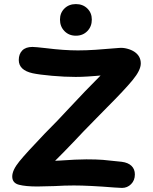

<svg xmlns="http://www.w3.org/2000/svg" viewBox="-20 -934 750 941"><path d="M541 -15Q416 -25 342 -25Q296 -25 248 -22Q188 -20 163 -20Q106 -20 73 -28.5Q40 -37 40 -69Q40 -100 74.5 -142.5Q109 -185 199 -279Q265 -345 320 -405Q395 -486 473 -564L451 -562Q440 -561 409.5 -559Q379 -557 351 -557Q297 -557 235 -562.5Q173 -568 140 -575Q72 -590 72 -640Q72 -669 89 -686.5Q106 -704 139 -704Q153 -704 205 -698Q293 -687 362 -687Q402 -687 448 -690Q494 -693 563 -699Q582 -701 603 -695.5Q624 -690 639 -680Q670 -659 670 -623Q670 -590 630 -541.5Q590 -493 506 -409L451 -353Q378 -279 345 -243Q283 -178 250 -146Q258 -147 272 -147Q356 -153 403 -153Q453 -153 484.5 -150.5Q516 -148 577 -141Q608 -137 624.5 -121Q641 -105 641 -79Q641 -50 622.5 -31.5Q604 -13 578 -13ZM274 -838Q274 -871 296 -892.5Q318 -914 352 -914Q386 -914 408 -892.5Q430 -871 430 -838Q430 -804 408 -781.5Q386 -759 352 -759Q318 -759 296 -781.5Q274 -804 274 -838Z"/></svg>

Font: Mali
Style: Bold
Weight: 700
Designer: Kitiyaporn Chalermlarp | Katatrad Aksorn Co.,Ltd.
Foundry: Cadson Demak Co.,Ltd.
Version: Version 1.000; ttfautohint (v1.6)